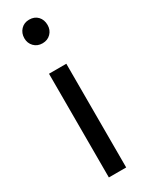

<svg xmlns="http://www.w3.org/2000/svg" viewBox="-206 -811 646 845"><g transform="rotate(-30 117.0 -388.5)"><path d="M161 -527V0H73V-527ZM175 -716Q175 -691 158.5 -674Q142 -657 116 -657Q90 -657 73.5 -674Q57 -691 57 -716Q57 -742 73.5 -759.5Q90 -777 116 -777Q143 -777 159 -760Q175 -743 175 -716Z"/></g></svg>

Font: Fira Sans Extra Condensed
Style: Regular
Weight: 400
Width: 1
Designer: Carrois Corporate & Edenspiekermann AG
Foundry: Carrois Corporate GbR & Edenspiekermann AG
Version: Version 4.203